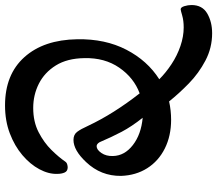

<svg xmlns="http://www.w3.org/2000/svg" viewBox="-70 -617 863 763"><g transform="rotate(-90 361.5 -235.5)"><path d="M611 176Q553 176 502.5 149.5Q452 123 411.5 83.5Q371 44 340 5Q322 9 303.5 11Q285 13 267 13Q203 13 153 -12Q103 -37 74.5 -82Q46 -127 44 -186Q43 -266 99 -325Q146 -375 187 -375Q208 -375 219 -360.5Q230 -346 243 -317Q267 -266 299.5 -214.5Q332 -163 372 -112Q434 -135 474 -193Q514 -251 512 -332Q511 -400 483 -445Q455 -490 410.5 -512.5Q366 -535 314 -535Q259 -535 217.5 -513.5Q176 -492 147 -462.5Q118 -433 101 -408Q97 -402 90 -400Q83 -398 78 -398Q63 -398 57.5 -410Q52 -422 52 -440Q51 -474 70.5 -510.5Q90 -547 126.5 -578Q163 -609 213 -628Q263 -647 324 -647Q447 -647 516 -570Q585 -493 587 -360Q589 -249 545.5 -165Q502 -81 428 -34Q454 -8 488 14.5Q522 37 560 50Q598 63 634 63Q661 63 681.5 57Q702 51 706 51Q714 51 718.5 65.5Q723 80 723 94Q723 137 689.5 156.5Q656 176 611 176ZM275 -100Q240 -144 219 -184Q198 -224 178 -271Q171 -283 162 -283Q148 -283 135 -264Q122 -245 123 -218Q124 -172 166.5 -139Q209 -106 275 -100Z"/></g></svg>

Font: Akaya Kanadaka
Style: Regular
Weight: 400
Designer: Vaishnavi Murthy Yerkadithaya, Juan Luis Blanco Aristondo
Version: Version 1.002; ttfautohint (v1.8.3)